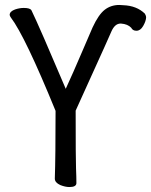

<svg xmlns="http://www.w3.org/2000/svg" viewBox="-20 -739 609 774"><path d="M461 -719Q467 -719 477 -718Q531 -716 564 -684Q569 -676 569 -668Q568 -653 557 -634Q546 -615 530 -615Q515 -615 509 -627Q495 -642 468 -644H466Q443 -644 429 -612Q413 -575 401 -549L285 -293Q285 -95 286.5 -60Q288 -25 288 -1Q288 15 260 15Q243 15 223 7Q201 -3 201 -19Q204 -108 204 -292Q81 -593 24 -668Q19 -675 19 -679Q19 -693 41 -701Q59 -707 76 -707Q102 -707 107 -697Q139 -631 245 -381Q275 -446 309.5 -527Q344 -608 353 -628Q377 -680 402 -699.5Q427 -719 461 -719Z"/></svg>

Font: Moon Stars Kai HW
Style: Bold
Weight: 700
Designer: GuiWonder
Version: Version 1.101